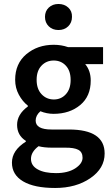

<svg xmlns="http://www.w3.org/2000/svg" viewBox="-20 -728 560 965"><path d="M341.8 -643.1Q341.8 -614.3 322.8 -595.7Q303.7 -577.1 273.9 -577.1Q244.1 -577.1 225.1 -595.7Q206.1 -614.3 206.1 -643.1Q206.1 -671.9 225.1 -689.9Q244.1 -708 273.9 -708Q303.7 -708 323.2 -689.9Q342.8 -671.9 341.8 -643.1ZM357.4 118.7Q394.5 94.7 395 65.4Q395 36.1 373.5 24.9Q352.1 13.7 308.1 14.2H241.2Q201.2 14.2 173.8 6.8Q135.7 35.6 135.7 70.3Q135.7 105 169.9 123.5Q203.1 142.1 261.7 142.1Q320.3 142.1 357.4 118.7ZM250 -228Q287.1 -228 311 -254.4Q335 -280.3 335 -326.2Q335 -372.1 311 -397.9Q287.1 -423.8 250 -423.8Q212.9 -423.8 188.5 -397.9Q164.1 -372.1 164.1 -326.7Q164.1 -281.2 188.5 -254.9Q212.9 -228.5 250 -228ZM40 89.4Q40 27.8 109.9 -16.1V-20Q65.9 -47.9 65.9 -100.6Q65.9 -153.3 120.1 -192.9V-196.8Q93.3 -217.8 74.7 -252Q56.2 -286.1 56.2 -327.1Q56.2 -408.2 112.3 -455.6Q168.9 -502.9 250 -502.9Q288.1 -502.9 321.8 -491.2H498V-405.8H408.2Q436 -372.6 436 -323.2Q436 -244.1 383.3 -200.2Q330.6 -156.2 250 -155.8Q214.8 -155.8 183.1 -168.9Q159.2 -147.9 159.2 -122.1Q159.2 -77.1 238.8 -77.1H326.2Q506.3 -77.1 505.9 43.9Q505.9 118.2 434.1 167.5Q362.3 216.8 257.3 216.8Q152.3 216.8 96.2 183.6Q40 150.4 40 89.4Z"/></svg>

Font: SourceSansPro-Semibold
Style: Regular
Weight: 600
Designer: Paul D. Hunt
Foundry: Adobe Systems Incorporated
Version: Version 2.020;PS 2.0;hotconv 1.0.86;makeotf.lib2.5.63406